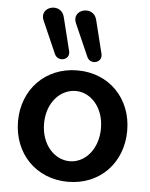

<svg xmlns="http://www.w3.org/2000/svg" viewBox="-55 -819 684 874"><g transform="rotate(5 287.5 -382.0)"><path d="M288 10C434 10 537 -98 537 -245C537 -391 434 -499 288 -499C142 -499 38 -391 38 -245C38 -98 142 10 288 10ZM288 -84C218 -84 157 -149 157 -245C157 -341 218 -405 288 -405C357 -405 417 -341 417 -245C417 -149 357 -84 288 -84ZM262 -712 327 -564C343 -528 399 -542 390 -583L352 -736C336 -802 234 -775 262 -712ZM114 -712 179 -564C195 -528 252 -542 242 -583L204 -736C188 -802 87 -775 114 -712Z"/></g></svg>

Font: SN Pro SemiBold
Style: Regular
Weight: 600
Designer: Tobias Whetton
Foundry: Supernotes
Version: Version 1.003;Glyphs 3.3 (3324)